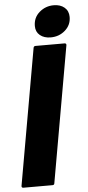

<svg xmlns="http://www.w3.org/2000/svg" viewBox="-63 -1010 480 1045"><g transform="rotate(-5 176.5 -487.5)"><path d="M191 -9Q190 0 180 0H21Q16 0 13.5 -3Q11 -6 12 -11L143 -754Q145 -763 154 -763H313Q318 -763 320.5 -760Q323 -757 322 -752ZM160 -871Q160 -917 193.5 -946Q227 -975 272 -975Q308 -975 330.5 -956Q353 -937 353 -904Q353 -860 320 -831Q287 -802 241 -802Q205 -802 182.5 -820.5Q160 -839 160 -871Z"/></g></svg>

Font: Open Sauce Two Black Italic
Style: Regular
Weight: 900
Italic angle: -10°
Designer: Alfredo Marco Pradil
Foundry: Creative Sauce Fz LLC
Version: Version 1.477